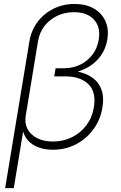

<svg xmlns="http://www.w3.org/2000/svg" viewBox="-20 -756 618 980"><path d="M6.3 204.1 129.9 -543.9Q139.2 -600.6 171.6 -643.8Q204.1 -687 252.9 -711.4Q301.8 -735.8 360.4 -735.8Q418 -735.8 458.5 -712.9Q499 -689.9 517.8 -648.9Q536.6 -607.9 527.8 -554.2Q519.5 -505.4 492.9 -469.5Q466.3 -433.6 428 -412.1Q389.6 -390.6 345.7 -383.8L347.7 -395.5Q382.3 -391.6 413.8 -379.6Q445.3 -367.7 468 -345.7Q490.7 -323.7 500.7 -289.8Q510.7 -255.9 502.9 -208Q492.7 -145 457 -96.2Q421.4 -47.4 367.9 -19.5Q314.5 8.3 250.5 8.3Q209 8.3 176 -3.9Q143.1 -16.1 121.8 -40.3Q100.6 -64.5 94.7 -100.6L102.1 -109.4L50.3 204.1ZM250 -33.7Q303.2 -33.7 347.4 -55.7Q391.6 -77.6 421.1 -116.9Q450.7 -156.2 459 -208Q472.2 -286.1 431.2 -326.2Q390.1 -366.2 313.5 -366.2H256.8L263.7 -407.7H307.1Q352.1 -407.7 389.6 -426Q427.2 -444.3 452.1 -477.3Q477.1 -510.3 483.9 -553.7Q494.6 -616.7 460.2 -655.3Q425.8 -693.8 357.4 -693.8Q311.5 -693.8 272.2 -675.3Q232.9 -656.7 207 -623.3Q181.2 -589.8 173.8 -544.4L111.3 -165Q105 -127 120.6 -97.4Q136.2 -67.9 169.7 -50.8Q203.1 -33.7 250 -33.7Z"/></svg>

Font: Inter 18pt ExtraLight
Style: Italic
Weight: 250
Italic angle: -9.3988°
Designer: Rasmus Andersson
Foundry: rsms
Version: Version 4.001;git-66647c0bb